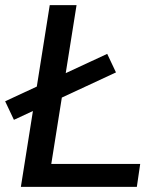

<svg xmlns="http://www.w3.org/2000/svg" viewBox="-38 -725 610 745"><path d="M0 0ZM43 0 155 -705H259L161 -89H506L493 0ZM16 -260 -18 -332 378 -516 412 -444Z"/></svg>

Font: Winston Medium
Style: Italic
Weight: 500
Italic angle: -9°
Designer: Original fonts by Vernon Adams / Changes by Cristiano Sobral
Foundry: Original fonts by Vernon Adams / Changes by Cristiano Sobral
Version: Version 2.503;July 17, 2020;FontCreator 13.0.0.2655 64-bit